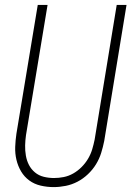

<svg xmlns="http://www.w3.org/2000/svg" viewBox="-20 -755 540 783"><path d="M199 8Q172 8 146 2Q120 -4 99.5 -19Q79 -34 66 -56Q53 -78 47 -103.5Q41 -129 42 -156Q43 -183 47 -210L134 -735H174L86 -204Q83 -183 82.5 -162Q82 -141 85.5 -120.5Q89 -100 98 -82.5Q107 -65 122.5 -52Q138 -39 158.5 -34Q179 -29 200 -29Q220 -29 240 -33Q260 -37 278.5 -47.5Q297 -58 312.5 -73.5Q328 -89 339 -107.5Q350 -126 356 -146Q362 -166 366 -186L456 -735H496L405 -180Q400 -155 392.5 -131Q385 -107 371.5 -85Q358 -63 338.5 -44.5Q319 -26 296 -14Q273 -2 248 3Q223 8 199 8Z"/></svg>

Font: Iosevka Term Curly Extralight
Style: Italic
Weight: 200
Italic angle: -9°
Designer: Belleve Invis
Foundry: Belleve Invis
Version: Version 32.3.0